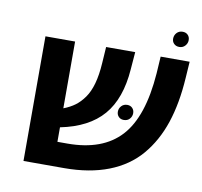

<svg xmlns="http://www.w3.org/2000/svg" viewBox="-78 -777 906 860"><g transform="rotate(10 375.5 -347.0)"><path d="M681.2 -624Q666.5 -624 657.2 -633.1Q647.9 -642.1 647.9 -655.8Q647.9 -671.4 658.2 -682.6Q668.5 -693.8 685.1 -693.8Q699.7 -693.8 708.7 -684.8Q717.8 -675.8 717.8 -661.1Q717.8 -646.5 707.5 -635.3Q697.3 -624 681.2 -624ZM606.9 -566.9H738.8L733.9 -493.2Q726.6 -376 696.8 -286.6Q667 -197.3 611.6 -132.3Q556.2 -67.4 469.5 -33.7Q382.8 0 267.1 0H83V-566.9H217.8V-263.2Q248 -274.9 269.8 -291Q291.5 -307.1 310.1 -333.3Q328.6 -359.4 339.6 -398.9Q350.6 -438.5 354 -492.2L358.9 -566.9H491.2L484.9 -487.8Q475.1 -352.5 410.4 -277.6Q345.7 -202.6 217.8 -176.8V-110.8H263.2Q422.9 -110.8 505.1 -200.2Q587.4 -289.6 602.1 -490.2ZM460.9 -291Q460.9 -306.2 471.2 -317.1Q481.4 -328.1 498 -328.1Q512.2 -328.1 521 -318.8Q529.8 -309.6 529.8 -295.9Q529.8 -280.8 519.8 -269.8Q509.8 -258.8 493.2 -258.8Q478.5 -258.8 469.7 -268.1Q460.9 -277.3 460.9 -291Z"/></g></svg>

Font: FiraGO SemiBold
Style: Italic
Weight: 600
Italic angle: -8°
Designer: bBox Type GmbH
Foundry: bBox Type GmbH
Version: Version 1.001;PS 001.001;hotconv 1.0.88;makeotf.lib2.5.64775